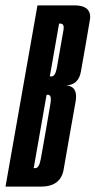

<svg xmlns="http://www.w3.org/2000/svg" viewBox="-60 -695 355 715"><path d="M-39.5 0 79.5 -675H216Q256 -675 269 -656Q279 -642.5 274.5 -619.5Q265 -563.5 258 -523Q250 -477 241.2 -428Q232.5 -379 186.5 -377Q204 -375.5 213 -366.5Q227.5 -351.5 221.5 -316.5Q211.5 -259.5 201 -201Q188 -125.5 176.8 -62.8Q165.5 0 91.5 0ZM65.5 -69H72Q86 -69 92.2 -104.5Q98.5 -140 110 -205Q121.5 -272 127.5 -307Q132.5 -335.5 124 -340.5Q122 -342 120 -342H113.5ZM125.5 -410.5H132Q146 -410.5 151.8 -442.8Q157.5 -475 164.5 -515.5L176.5 -584Q179 -600 173 -604.5Q170.5 -607 166 -607H160Z"/></svg>

Font: Anybody UltraCondensed Medium
Style: Italic
Weight: 500
Width: 1
Italic angle: -10°
Designer: Tyler Finck
Foundry: Etcetera Type Company
Version: Version 1.010; ttfautohint (v1.8.3) -l 8 -r 50 -G 200 -x 14 